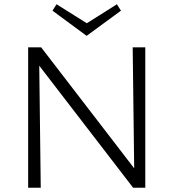

<svg xmlns="http://www.w3.org/2000/svg" viewBox="-20 -880 813 900"><path d="M547 -830 386 -712 226 -830 245 -860 387 -771 528 -860ZM602 -658H661V0H604L164 -572L171 0H112V-658H173L609 -91Z"/></svg>

Font: EauTestSC Semilight
Style: Regular
Weight: 300
Designer: Christian Thalmann (Catharsis Fonts)
Version: Version 0.001;PS 000.001;hotconv 1.0.88;makeotf.lib2.5.64775